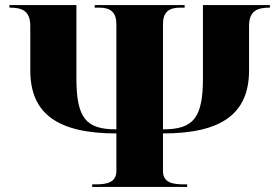

<svg xmlns="http://www.w3.org/2000/svg" viewBox="-20 -734 1096 754"><path d="M342 0H715V-10H702C657 -10 620 -17 620 -63V-210C848 -210 958 -286 958 -457V-632C958 -695 995 -704 1040 -704V-714H777V-428C777 -271 740 -226 620 -226V-639C620 -685 642 -704 687 -704H705V-714H352V-704H370C415 -704 437 -685 437 -639V-226C319 -226 280 -268 280 -428V-714H17V-704C62 -704 99 -695 99 -632V-457C99 -288 206 -210 437 -210V-63C437 -17 400 -10 355 -10H342Z"/></svg>

Font: Noto Serif Display Black
Style: Regular
Weight: 900
Designer: Monotype Design Team
Foundry: Monotype Imaging Inc.
Version: Version 2.009